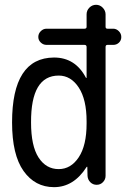

<svg xmlns="http://www.w3.org/2000/svg" viewBox="-20 -770 540 800"><path d="M224.6 -455.1Q108.4 -455.1 109.4 -259.8Q109.4 -162.1 140.6 -113.8Q171.9 -65.4 224.6 -65.4Q275.4 -65.4 308.1 -114.7Q340.8 -164.1 340.8 -254.9V-264.6Q340.8 -355.5 308.1 -405.3Q275.4 -455.1 224.6 -455.1ZM205.1 9.8Q126 9.8 78.1 -57.6Q30.3 -125 30.3 -259.8Q30.3 -529.3 205.1 -530.3Q293.9 -530.3 337.9 -446.3Q337.9 -445.3 339.8 -445.3Q340.8 -445.3 340.8 -446.3V-574.2Q340.8 -583 332 -583H173.8Q160.2 -583 149.9 -592.8Q139.6 -602.5 139.6 -616.2Q139.6 -629.9 149.9 -640.1Q160.2 -650.4 173.8 -650.4H332Q340.8 -650.4 340.8 -658.2V-710Q340.8 -726.6 352.5 -738.3Q364.3 -750 380.4 -750Q396.5 -750 408.2 -737.8Q419.9 -725.6 419.9 -710V-658.2Q419.9 -650.4 427.7 -650.4H452.1Q464.8 -650.4 475.1 -640.1Q485.4 -629.9 485.4 -615.7Q485.4 -601.6 475.6 -592.3Q465.8 -583 452.1 -583H427.7Q419.9 -583 419.9 -574.2V-37.1Q419.9 -22.5 409.2 -11.2Q398.4 0 382.8 0Q367.2 0 356.4 -10.7Q345.7 -21.5 344.7 -37.1L343.8 -74.2Q343.8 -75.2 342.8 -75.2Q340.8 -75.2 340.8 -74.2Q287.1 9.8 205.1 9.8Z"/></svg>

Font: Rounded Mgen+ 2m regular
Style: Regular
Weight: 400
Designer: [Source Han Sans]
Ryoko NISHIZUKA  (kana & ideographs); Paul D. Hunt (Latin, Greek & Cyrillic); Wenlong ZHANG  (bopomofo
Version: Version 1.059.20150602